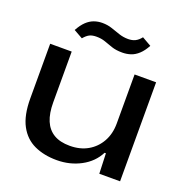

<svg xmlns="http://www.w3.org/2000/svg" viewBox="-130 -837 928 964"><g transform="rotate(20 334.0 -355.0)"><path d="M275 9Q207 9 155 -15Q103 -39 74 -93Q45 -147 45 -237V-529H160V-258Q160 -199 176.5 -160Q193 -121 226.5 -101Q260 -81 312 -81Q367 -81 408 -104.5Q449 -128 472.5 -170Q496 -212 496 -267V-529H611V0H500L496 -108H489Q461 -53 403 -22Q345 9 275 9ZM400 -611Q366 -611 343 -619Q320 -627 299 -634.5Q278 -642 252 -642Q229 -642 214.5 -634.5Q200 -627 185 -609L137 -636Q154 -667 172.5 -684.5Q191 -702 212 -709.5Q233 -717 256 -717Q284 -717 307.5 -709Q331 -701 354.5 -693Q378 -685 404 -685Q426 -685 442 -693Q458 -701 472 -719L521 -691Q505 -661 485.5 -643Q466 -625 444.5 -618Q423 -611 400 -611Z"/></g></svg>

Font: Mona Sans Expanded Medium
Style: Regular
Weight: 500
Width: 7
Designer: Deni Anggara
Foundry: GitHub
Version: Version 2.000